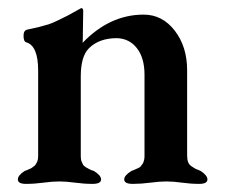

<svg xmlns="http://www.w3.org/2000/svg" viewBox="-20 -450 554 473"><path d="M268 -356Q224 -356 199 -331Q179 -311 179 -262V-65Q179 -61 179.5 -57.5Q180 -54 181.5 -51Q183 -48 184 -45.5Q185 -43 187.5 -41Q190 -39 191.5 -38Q193 -37 196 -35.5Q199 -34 200.5 -33Q202 -32 206 -30.5Q210 -29 211 -29Q229 -18 229 -8Q229 3 208 3Q187 3 165 0Q143 -3 126 -3Q109 -3 87 0Q65 3 44 3Q24 3 24 -8Q24 -18 41 -29Q42 -29 45.5 -30.5Q49 -32 50 -32.5Q51 -33 54.5 -34.5Q58 -36 59 -37Q60 -38 63 -40Q66 -42 67 -43.5Q68 -45 69.5 -47.5Q71 -50 72 -52.5Q73 -55 73.5 -58.5Q74 -62 74 -66V-276Q74 -338 44 -346Q38 -348 38 -362Q38 -375 47 -377Q62 -380 76 -383.5Q90 -387 99.5 -390Q109 -393 122 -399.5Q135 -406 140.5 -408.5Q146 -411 161 -419.5Q176 -428 180 -430Q185 -430 185 -423Q185 -420 184.5 -393.5Q184 -367 184 -356Q184 -345 183 -344Q250 -414 334 -414Q380 -414 410.5 -374.5Q441 -335 441 -277V-67Q441 -57 443.5 -50.5Q446 -44 453 -39.5Q460 -35 462 -34Q464 -33 474 -29Q491 -18 491 -8Q491 3 471 3Q450 3 428.5 0Q407 -3 390 -3Q373 -3 350.5 0Q328 3 307 3Q286 3 286 -8Q286 -18 304 -29Q305 -29 309.5 -31Q314 -33 315 -33.5Q316 -34 320.5 -36Q325 -38 326 -39.5Q327 -41 329.5 -44Q332 -47 333 -49.5Q334 -52 335 -56Q336 -60 336 -65V-266Q336 -307 317.5 -331Q299 -355 268 -356Z"/></svg>

Font: EB Garamond 12
Style: Bold
Weight: 700
Version: Version 0.016